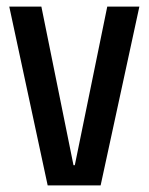

<svg xmlns="http://www.w3.org/2000/svg" viewBox="-20 -560 449 580"><path d="M8 -540H105L202 -61H206L304 -540H401L284 0H124Z"/></svg>

Font: Pathway Extreme Condensed Medium
Style: Regular
Weight: 500
Width: 3
Version: Version 1.001;gftools[0.9.26]